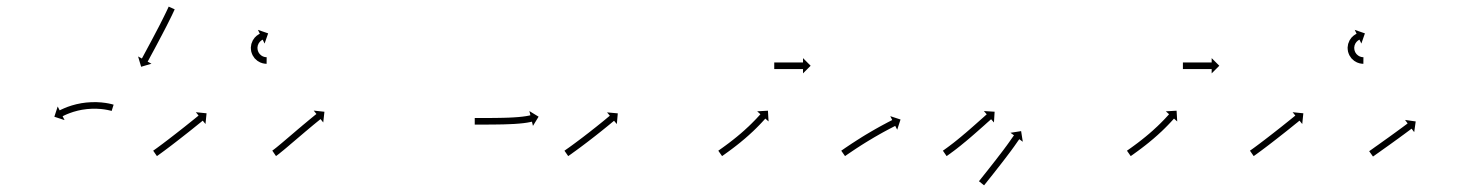

<svg xmlns="http://www.w3.org/2000/svg" viewBox="-20 -560 4443 584"><path d="M318.5 -222.8C318.9 -222.7 319.3 -222.6 319.6 -222.5L325.6 -241.6C325.2 -241.7 324.8 -241.9 324.3 -242C324.3 -242 324.3 -242 324.3 -242C324.2 -242 324.2 -242 324.2 -242C322.6 -242.5 321 -242.9 319.3 -243.3C319.3 -243.3 319.3 -243.3 319.3 -243.3C319.2 -243.4 319.2 -243.4 319.2 -243.4C316.6 -244 313.9 -244.6 311.3 -245.1C311.3 -245.1 311.2 -245.1 311.2 -245.1C311.2 -245.2 311.1 -245.2 311.1 -245.2C307.6 -245.8 304.1 -246.4 300.6 -247C300.6 -247 300.6 -247 300.6 -247C300.5 -247 300.5 -247 300.5 -247C296.3 -247.6 292.1 -248 287.9 -248.5C287.9 -248.5 287.9 -248.5 287.8 -248.5C287.8 -248.5 287.7 -248.5 287.7 -248.5C283 -248.8 278.3 -249.1 273.6 -249.3C273.6 -249.3 273.5 -249.3 273.5 -249.3C273.4 -249.3 273.4 -249.3 273.4 -249.3C268.3 -249.4 263.3 -249.4 258.3 -249.2C258.3 -249.2 258.2 -249.2 258.2 -249.2C258.1 -249.2 258 -249.2 258 -249.2C252.8 -249 247.7 -248.6 242.5 -248.1C242.5 -248.1 242.4 -248.1 242.4 -248.1C242.3 -248.1 242.2 -248.1 242.2 -248.1C237.1 -247.5 231.9 -246.8 226.8 -246C226.8 -246 226.7 -246 226.7 -246C226.6 -246 226.6 -245.9 226.6 -245.9C221.6 -245 216.7 -244 211.8 -242.9C211.8 -242.9 211.7 -242.9 211.7 -242.9C211.6 -242.8 211.6 -242.8 211.6 -242.8C207 -241.7 202.5 -240.4 198 -239.1C198 -239.1 197.9 -239.1 197.9 -239.1C197.8 -239 197.8 -239 197.8 -239C193.7 -237.7 189.8 -236.4 185.8 -235C185.8 -235 185.7 -234.9 185.7 -234.9C185.7 -234.9 185.6 -234.9 185.6 -234.9C182.3 -233.6 179 -232.3 175.7 -230.9C175.7 -230.9 175.7 -230.9 175.6 -230.9C175.6 -230.9 175.6 -230.9 175.6 -230.9C173 -229.8 170.5 -228.7 168 -227.5C168 -227.5 168 -227.5 168 -227.5C168 -227.5 167.9 -227.5 167.9 -227.5C166.3 -226.7 164.8 -225.9 163.2 -225.2C163.2 -225.2 163.2 -225.2 163.1 -225.1C163.1 -225.1 163.1 -225.1 163.1 -225.1C162.6 -224.9 162 -224.6 161.5 -224.3L155.5 -236.1L145.3 -204.9L176.4 -194.7L170.5 -206.4C171 -206.7 171.5 -207 172.1 -207.3C172.1 -207.3 172.1 -207.2 172.1 -207.2C172 -207.2 172 -207.2 172 -207.2C173.5 -208 175 -208.7 176.5 -209.4C176.5 -209.4 176.5 -209.4 176.5 -209.4C176.5 -209.4 176.4 -209.4 176.4 -209.4C178.8 -210.5 181.2 -211.5 183.5 -212.5C183.5 -212.5 183.5 -212.5 183.5 -212.5C183.4 -212.5 183.4 -212.5 183.4 -212.5C186.5 -213.8 189.6 -215 192.8 -216.2C192.8 -216.2 192.7 -216.2 192.7 -216.2C192.6 -216.2 192.6 -216.1 192.6 -216.1C196.3 -217.5 200.1 -218.8 203.9 -220C203.9 -220 203.8 -220 203.8 -219.9C203.7 -219.9 203.7 -219.9 203.7 -219.9C207.9 -221.2 212.2 -222.4 216.5 -223.4C216.5 -223.4 216.4 -223.4 216.4 -223.4C216.3 -223.4 216.3 -223.4 216.3 -223.4C220.9 -224.5 225.5 -225.4 230.2 -226.3C230.2 -226.3 230.1 -226.3 230.1 -226.3C230 -226.2 230 -226.2 230 -226.2C234.8 -227 239.7 -227.7 244.5 -228.2C244.5 -228.2 244.5 -228.2 244.4 -228.2C244.4 -228.2 244.3 -228.2 244.3 -228.2C249.2 -228.7 254.1 -229 259 -229.2C259 -229.2 258.9 -229.2 258.9 -229.2C258.8 -229.2 258.8 -229.2 258.8 -229.2C263.5 -229.4 268.3 -229.4 273 -229.3C273 -229.3 273 -229.3 272.9 -229.3C272.9 -229.3 272.8 -229.3 272.8 -229.3C277.3 -229.1 281.7 -228.9 286.1 -228.5C286.1 -228.5 286.1 -228.5 286 -228.5C286 -228.5 285.9 -228.6 285.9 -228.6C289.9 -228.2 293.8 -227.7 297.8 -227.2C297.8 -227.2 297.7 -227.2 297.7 -227.2C297.6 -227.2 297.6 -227.2 297.6 -227.2C300.9 -226.7 304.1 -226.1 307.4 -225.5C307.4 -225.5 307.3 -225.5 307.3 -225.5C307.3 -225.5 307.2 -225.5 307.2 -225.5C309.7 -225 312.1 -224.5 314.5 -223.9C314.5 -223.9 314.5 -223.9 314.4 -223.9C314.4 -223.9 314.4 -224 314.4 -224C315.8 -223.6 317.2 -223.2 318.7 -222.8C318.7 -222.8 318.6 -222.8 318.6 -222.8C318.6 -222.8 318.5 -222.8 318.5 -222.8ZM510.5 -529.8C510.8 -530.4 511.1 -531 511.3 -531.7L493.1 -539.9C492.8 -539.3 492.6 -538.7 492.3 -538L492.3 -538L492.3 -538.1C491.5 -536.3 490.7 -534.6 489.9 -532.9L489.9 -532.9L489.9 -532.9C488.7 -530.2 487.4 -527.5 486.1 -524.9L486.1 -524.9L486.1 -524.9C484.5 -521.5 482.8 -518 481.1 -514.6L481.1 -514.6L481.1 -514.6C479.2 -510.6 477.2 -506.5 475.1 -502.5L475.1 -502.5L475.1 -502.5C472.9 -498.1 470.6 -493.6 468.3 -489.1L468.3 -489.1L468.4 -489.1C465.9 -484.4 463.5 -479.6 461 -474.8L461 -474.9L461 -474.9C458.5 -470 455.9 -465.1 453.3 -460.2L453.3 -460.2L453.3 -460.2C450.8 -455.3 448.2 -450.4 445.6 -445.5L445.6 -445.5L445.6 -445.5C443.1 -440.8 440.6 -436.1 438.1 -431.4C435.8 -427 433.4 -422.6 431 -418.2C428.9 -414.3 426.8 -410.3 424.7 -406.4C422.9 -403.1 421.1 -399.7 419.3 -396.4C417.9 -393.8 416.6 -391.3 415.2 -388.7C414.3 -387.1 413.4 -385.4 412.5 -383.8C412.2 -383.2 411.9 -382.6 411.6 -382L400 -388.3L409.3 -356.9L440.7 -366.2L429.1 -372.5C429.5 -373.1 429.8 -373.7 430.1 -374.3C431 -375.9 431.9 -377.6 432.8 -379.2C434.2 -381.8 435.5 -384.3 436.9 -386.9C438.7 -390.2 440.5 -393.6 442.3 -396.9C444.4 -400.9 446.6 -404.8 448.7 -408.7C451 -413.2 453.4 -417.6 455.8 -422C458.3 -426.7 460.8 -431.4 463.3 -436.2L463.3 -436.2L463.3 -436.2C465.9 -441.1 468.5 -446 471 -450.9L471 -450.9L471.1 -450.9C473.6 -455.8 476.2 -460.7 478.7 -465.6L478.8 -465.6L478.8 -465.7C481.2 -470.4 483.7 -475.2 486.2 -480L486.2 -480L486.2 -480C488.5 -484.5 490.7 -489 493 -493.5L493 -493.6L493 -493.6C495.1 -497.6 497.1 -501.7 499.1 -505.8L499.1 -505.8L499.1 -505.8C500.8 -509.3 502.5 -512.8 504.2 -516.2L504.2 -516.2L504.2 -516.3C505.5 -519 506.7 -521.7 508 -524.4L508 -524.4L508 -524.4C508.9 -526.2 509.7 -528 510.5 -529.8L510.5 -529.8Z M447.5 -102.7C447 -102.4 446.4 -102 445.9 -101.7L457.3 -85.2C457.9 -85.6 458.4 -86 458.9 -86.3L458.9 -86.3L458.9 -86.3C460.4 -87.4 461.9 -88.4 463.4 -89.5L463.4 -89.5L463.4 -89.5C465.7 -91.2 468.1 -92.9 470.4 -94.6L470.4 -94.6L470.4 -94.6C473.4 -96.8 476.4 -99 479.4 -101.2L479.4 -101.2L479.4 -101.2C483 -103.9 486.5 -106.6 490.1 -109.2L490.1 -109.2L490.1 -109.2C494.1 -112.2 498 -115.2 502 -118.2L502 -118.2L502 -118.2C506.2 -121.5 510.4 -124.7 514.6 -127.9L514.6 -127.9L514.6 -127.9C519 -131.3 523.3 -134.7 527.6 -138L527.6 -138L527.6 -138C531.9 -141.4 536.3 -144.8 540.6 -148.2L540.6 -148.2L540.6 -148.2C544.8 -151.5 548.9 -154.7 553.1 -158L553.1 -158L553.1 -158C557 -161.1 560.9 -164.2 564.8 -167.3L564.8 -167.3L564.8 -167.3C568.3 -170.1 571.7 -172.9 575.2 -175.7L575.2 -175.7L575.2 -175.7C578.2 -178 581.1 -180.4 584 -182.8C586.3 -184.6 588.5 -186.4 590.8 -188.2C592.2 -189.4 593.7 -190.6 595.1 -191.8C595.6 -192.2 596.1 -192.6 596.7 -193L605 -182.8L608.3 -215.4L575.7 -218.7L584 -208.5C583.5 -208.1 583 -207.7 582.5 -207.3C581 -206.1 579.6 -204.9 578.2 -203.8C575.9 -201.9 573.7 -200.1 571.4 -198.3C568.5 -196 565.6 -193.6 562.7 -191.3L562.7 -191.3L562.7 -191.3C559.2 -188.5 555.8 -185.7 552.3 -183L552.3 -183L552.3 -183C548.4 -179.9 544.6 -176.8 540.7 -173.7L540.7 -173.7L540.7 -173.7C536.5 -170.4 532.4 -167.2 528.2 -163.9L528.2 -163.9L528.2 -163.9C523.9 -160.5 519.6 -157.2 515.3 -153.8L515.3 -153.8L515.3 -153.8C511 -150.5 506.7 -147.1 502.4 -143.8L502.4 -143.8L502.4 -143.8C498.2 -140.6 494 -137.3 489.8 -134.1L489.8 -134.1L489.8 -134.1C485.9 -131.2 482 -128.2 478 -125.2L478.1 -125.2L478.1 -125.2C474.5 -122.6 471 -119.9 467.5 -117.3L467.5 -117.3L467.5 -117.3C464.5 -115.1 461.6 -112.9 458.6 -110.7L458.6 -110.7L458.6 -110.7C456.3 -109.1 454 -107.4 451.8 -105.8L451.8 -105.8L451.8 -105.8C450.3 -104.8 448.9 -103.7 447.4 -102.7L447.5 -102.7ZM789.7 -366C790.1 -366 790.5 -366 790.9 -366L791.1 -386C790.7 -386 790.4 -386 790.1 -386C790.1 -386 790.1 -386 790.2 -386C790.2 -386 790.3 -386 790.3 -386C789.4 -386 788.5 -386.1 787.6 -386.2C787.6 -386.2 787.7 -386.2 787.8 -386.2C787.9 -386.2 788 -386.2 788 -386.2C786.6 -386.3 785.2 -386.6 783.9 -386.9C783.9 -386.9 784 -386.9 784.1 -386.8C784.3 -386.8 784.4 -386.8 784.4 -386.8C782.6 -387.3 780.9 -387.9 779.3 -388.5C779.3 -388.5 779.4 -388.5 779.6 -388.4C779.7 -388.4 779.8 -388.3 779.8 -388.3C777.9 -389.2 776.1 -390.3 774.3 -391.5C774.3 -391.5 774.4 -391.4 774.6 -391.3C774.7 -391.2 774.9 -391.1 774.9 -391.1C773 -392.5 771.2 -394.1 769.6 -395.9C769.6 -395.9 769.7 -395.7 769.9 -395.6C770 -395.4 770.1 -395.3 770.1 -395.3C768.5 -397.3 767.1 -399.4 765.9 -401.6C765.9 -401.6 765.9 -401.4 766 -401.2C766.1 -401 766.2 -400.9 766.2 -400.9C765.1 -403.2 764.2 -405.7 763.6 -408.3C763.6 -408.3 763.6 -408.1 763.7 -407.9C763.7 -407.7 763.8 -407.5 763.8 -407.5C763.3 -410 763 -412.6 763 -415.2C763 -415.2 763 -415 763 -414.8C763 -414.6 763 -414.4 763 -414.4C763.2 -416.9 763.5 -419.4 764.1 -421.9C764.1 -421.9 764.1 -421.7 764 -421.5C764 -421.3 763.9 -421.1 763.9 -421.1C764.6 -423.4 765.5 -425.6 766.6 -427.8C766.6 -427.8 766.5 -427.6 766.4 -427.5C766.3 -427.3 766.2 -427.1 766.2 -427.1C767.3 -429 768.5 -430.7 769.9 -432.4C769.9 -432.4 769.8 -432.3 769.7 -432.2C769.5 -432.1 769.4 -431.9 769.4 -431.9C770.7 -433.3 771.9 -434.5 773.3 -435.7C773.3 -435.7 773.2 -435.7 773.1 -435.6C773 -435.5 772.9 -435.4 772.9 -435.4C774 -436.3 775.1 -437.1 776.3 -437.9C776.3 -437.9 776.2 -437.8 776.1 -437.8C776 -437.7 776 -437.7 776 -437.7C776.7 -438.1 777.5 -438.6 778.3 -439C778.3 -439 778.3 -439 778.2 -438.9C778.2 -438.9 778.1 -438.9 778.1 -438.9C778.4 -439.1 778.8 -439.2 779.1 -439.4L784.8 -427.5L795.6 -458.5L764.6 -469.2L770.3 -457.4C770 -457.2 769.6 -457 769.2 -456.8C769.2 -456.8 769.2 -456.8 769.1 -456.8C769.1 -456.7 769 -456.7 769 -456.7C767.9 -456.1 766.8 -455.5 765.7 -454.8C765.7 -454.8 765.6 -454.8 765.5 -454.7C765.4 -454.7 765.4 -454.6 765.4 -454.6C763.7 -453.5 762.1 -452.4 760.5 -451.1C760.5 -451.1 760.4 -451 760.3 -451C760.2 -450.9 760.1 -450.8 760.1 -450.8C758.2 -449.1 756.4 -447.3 754.6 -445.4C754.6 -445.4 754.5 -445.2 754.4 -445.1C754.3 -445 754.2 -444.9 754.2 -444.9C752.3 -442.5 750.6 -440 749 -437.3C749 -437.3 748.9 -437.2 748.9 -437C748.8 -436.9 748.7 -436.7 748.7 -436.7C747.2 -433.7 745.9 -430.5 744.9 -427.2C744.9 -427.2 744.8 -427 744.7 -426.9C744.7 -426.7 744.6 -426.5 744.6 -426.5C743.8 -423 743.3 -419.4 743 -415.8C743 -415.8 743 -415.6 743 -415.4C743 -415.2 743 -415 743 -415C743.1 -411.3 743.4 -407.6 744.1 -403.9C744.1 -403.9 744.1 -403.7 744.2 -403.5C744.2 -403.3 744.2 -403.1 744.2 -403.1C745.2 -399.5 746.5 -395.9 748.1 -392.5C748.1 -392.5 748.1 -392.3 748.2 -392.2C748.3 -392 748.4 -391.8 748.4 -391.8C750.2 -388.6 752.3 -385.6 754.5 -382.7C754.5 -382.7 754.7 -382.6 754.8 -382.4C754.9 -382.3 755.1 -382.1 755.1 -382.1C757.4 -379.7 759.9 -377.4 762.6 -375.3C762.6 -375.3 762.8 -375.2 762.9 -375.1C763 -375 763.2 -374.8 763.2 -374.8C765.7 -373.2 768.4 -371.6 771.1 -370.3C771.1 -370.3 771.3 -370.2 771.4 -370.2C771.6 -370.1 771.7 -370 771.7 -370C774.1 -369.1 776.5 -368.2 779 -367.5C779 -367.5 779.1 -367.5 779.3 -367.4C779.4 -367.4 779.5 -367.4 779.5 -367.4C781.5 -367 783.4 -366.6 785.4 -366.3C785.4 -366.3 785.4 -366.3 785.5 -366.3C785.6 -366.3 785.7 -366.3 785.7 -366.3C787 -366.2 788.2 -366.1 789.5 -366C789.5 -366 789.5 -366 789.6 -366C789.6 -366 789.7 -366 789.7 -366Z M809.4 -102.7C809 -102.4 808.6 -102.1 808.2 -101.9L819.5 -85.3C819.9 -85.7 820.4 -86 820.8 -86.3C820.8 -86.3 820.8 -86.3 820.9 -86.3C820.9 -86.3 820.9 -86.3 820.9 -86.3C822.3 -87.3 823.7 -88.4 825.1 -89.4C825.1 -89.4 825.1 -89.4 825.1 -89.4C825.1 -89.4 825.1 -89.4 825.1 -89.4C827.4 -91.1 829.6 -92.9 831.8 -94.6C831.8 -94.6 831.8 -94.6 831.8 -94.6C831.8 -94.7 831.8 -94.7 831.8 -94.7C834.7 -97 837.6 -99.3 840.4 -101.7L840.4 -101.7L840.5 -101.7C843.9 -104.5 847.3 -107.4 850.7 -110.2L850.7 -110.2L850.7 -110.2C854.5 -113.4 858.3 -116.6 862 -119.8L862 -119.8L862 -119.9C866.1 -123.3 870.2 -126.7 874.2 -130.2C878.4 -133.8 882.6 -137.3 886.8 -140.9C891 -144.5 895.2 -148 899.4 -151.6C903.4 -155.1 907.5 -158.5 911.6 -162L911.6 -161.9L911.6 -161.9C915.4 -165.2 919.3 -168.4 923.1 -171.6L923.1 -171.6L923.1 -171.6C926.5 -174.4 930 -177.3 933.4 -180.2L933.4 -180.2L933.4 -180.2C936.4 -182.6 939.3 -185 942.2 -187.4L942.2 -187.4L942.2 -187.4C944.5 -189.2 946.8 -191.1 949 -192.9L949 -192.9L949 -192.9C950.5 -194.1 952 -195.3 953.4 -196.5C953.9 -196.9 954.5 -197.3 955 -197.7L963.2 -187.5L966.8 -220.1L934.2 -223.6L942.5 -213.3C941.9 -212.9 941.4 -212.5 940.9 -212.1C939.4 -210.9 937.9 -209.7 936.4 -208.5L936.4 -208.5L936.4 -208.5C934.1 -206.6 931.9 -204.7 929.6 -202.9L929.6 -202.9L929.6 -202.9C926.6 -200.5 923.7 -198 920.7 -195.6L920.7 -195.6L920.7 -195.6C917.2 -192.7 913.8 -189.8 910.3 -186.9L910.3 -186.9L910.3 -186.9C906.4 -183.7 902.6 -180.5 898.7 -177.3L898.7 -177.2L898.7 -177.2C894.6 -173.8 890.5 -170.3 886.4 -166.9C882.2 -163.3 878 -159.7 873.8 -156.1C869.6 -152.6 865.4 -149 861.2 -145.4C857.2 -142 853.1 -138.5 849.1 -135.1L849.1 -135.1L849.1 -135.1C845.3 -131.9 841.6 -128.7 837.8 -125.5L837.8 -125.5L837.8 -125.5C834.4 -122.7 831.1 -119.9 827.7 -117.1L827.7 -117.1L827.7 -117.1C824.9 -114.8 822.1 -112.5 819.3 -110.2C819.3 -110.2 819.3 -110.2 819.3 -110.3C819.3 -110.3 819.3 -110.3 819.3 -110.3C817.2 -108.6 815.1 -106.9 813 -105.3C813 -105.3 813 -105.3 813 -105.3C813 -105.4 813 -105.4 813 -105.4C811.8 -104.4 810.6 -103.5 809.3 -102.6C809.3 -102.6 809.3 -102.6 809.4 -102.6C809.4 -102.7 809.4 -102.7 809.4 -102.7Z M1426 -201C1425.3 -201 1424.6 -201 1424 -201L1424 -181C1424.7 -181 1425.3 -181 1426 -181C1427.9 -181 1429.7 -181 1431.6 -181C1434.5 -181 1437.4 -181 1440.3 -181C1444.1 -181 1447.9 -181 1451.6 -181C1456.1 -181.1 1460.5 -181.1 1465 -181.1L1465 -181.1L1465 -181.1C1470 -181.1 1474.9 -181.2 1479.9 -181.2L1479.9 -181.2L1479.9 -181.2C1485.2 -181.3 1490.5 -181.3 1495.8 -181.4L1495.8 -181.4L1495.9 -181.4C1501.3 -181.5 1506.8 -181.6 1512.2 -181.7L1512.2 -181.7L1512.3 -181.7C1517.7 -181.9 1523.1 -182.1 1528.6 -182.3C1528.6 -182.3 1528.6 -182.3 1528.6 -182.3C1528.6 -182.3 1528.6 -182.3 1528.6 -182.3C1533.9 -182.5 1539.1 -182.7 1544.3 -183C1544.3 -183 1544.3 -183 1544.4 -183C1544.4 -183 1544.4 -183 1544.4 -183C1549.3 -183.4 1554.1 -183.7 1559 -184.1C1559 -184.1 1559 -184.1 1559 -184.1C1559 -184.1 1559.1 -184.1 1559.1 -184.1C1563.4 -184.5 1567.7 -184.9 1572 -185.4C1572 -185.4 1572 -185.4 1572 -185.4C1572 -185.4 1572.1 -185.4 1572.1 -185.4C1575.6 -185.9 1579.2 -186.4 1582.8 -186.9C1582.8 -186.9 1582.8 -186.9 1582.8 -186.9C1582.9 -186.9 1582.9 -186.9 1582.9 -186.9C1585.6 -187.4 1588.3 -187.9 1591 -188.4C1591 -188.4 1591 -188.4 1591.1 -188.4C1591.1 -188.4 1591.1 -188.4 1591.1 -188.4C1592.8 -188.8 1594.5 -189.1 1596.2 -189.5C1596.2 -189.5 1596.2 -189.5 1596.2 -189.5C1596.3 -189.5 1596.3 -189.5 1596.3 -189.5C1596.9 -189.7 1597.4 -189.8 1598 -189.9L1601.1 -177.1L1618.2 -205.1L1590.2 -222.2L1593.3 -209.4C1592.8 -209.2 1592.2 -209.1 1591.7 -209C1591.7 -209 1591.7 -209 1591.7 -209C1591.7 -209 1591.7 -209 1591.7 -209C1590.2 -208.6 1588.6 -208.3 1587.1 -208C1587.1 -208 1587.1 -208 1587.1 -208C1587.2 -208 1587.2 -208 1587.2 -208C1584.7 -207.5 1582.2 -207.1 1579.6 -206.7C1579.6 -206.7 1579.7 -206.7 1579.7 -206.7C1579.7 -206.7 1579.8 -206.7 1579.8 -206.7C1576.4 -206.2 1573 -205.7 1569.6 -205.3C1569.6 -205.3 1569.6 -205.3 1569.6 -205.3C1569.7 -205.3 1569.7 -205.3 1569.7 -205.3C1565.5 -204.8 1561.4 -204.4 1557.2 -204C1557.2 -204 1557.3 -204 1557.3 -204C1557.3 -204 1557.3 -204 1557.3 -204C1552.6 -203.6 1547.9 -203.3 1543.1 -203C1543.1 -203 1543.1 -203 1543.2 -203C1543.2 -203 1543.2 -203 1543.2 -203C1538.1 -202.7 1532.9 -202.5 1527.8 -202.2C1527.8 -202.2 1527.8 -202.2 1527.8 -202.2C1527.8 -202.2 1527.8 -202.2 1527.8 -202.2C1522.5 -202 1517.1 -201.9 1511.7 -201.7C1511.7 -201.7 1511.7 -201.7 1511.7 -201.7C1511.7 -201.7 1511.7 -201.7 1511.7 -201.7C1506.3 -201.6 1500.9 -201.5 1495.5 -201.4L1495.5 -201.4L1495.5 -201.4C1490.3 -201.3 1485 -201.3 1479.7 -201.2L1479.7 -201.2L1479.7 -201.2C1474.8 -201.2 1469.8 -201.1 1464.9 -201.1L1464.9 -201.1L1464.9 -201.1C1460.5 -201.1 1456 -201.1 1451.6 -201C1447.8 -201 1444 -201 1440.3 -201C1437.4 -201 1434.5 -201 1431.6 -201C1429.7 -201 1427.8 -201 1426 -201Z M1698.5 -102.7C1697.9 -102.4 1697.4 -102 1696.9 -101.6L1708.3 -85.2C1708.8 -85.6 1709.4 -86 1709.9 -86.3L1709.9 -86.3L1709.9 -86.3C1711.4 -87.4 1712.9 -88.5 1714.5 -89.5L1714.5 -89.5L1714.5 -89.5C1716.8 -91.2 1719.2 -92.9 1721.5 -94.5L1721.5 -94.6L1721.5 -94.6C1724.6 -96.7 1727.6 -98.9 1730.6 -101.1L1730.6 -101.1L1730.6 -101.1C1734.2 -103.8 1737.8 -106.4 1741.4 -109L1741.4 -109L1741.4 -109C1745.4 -112 1749.3 -114.9 1753.3 -117.9L1753.3 -117.9L1753.3 -117.9C1757.5 -121.1 1761.8 -124.3 1766 -127.5L1766 -127.5L1766 -127.5C1770.4 -130.8 1774.7 -134.2 1779 -137.5L1779 -137.5L1779 -137.5C1783.4 -140.9 1787.7 -144.2 1792 -147.6L1792 -147.6L1792 -147.6C1796.2 -150.9 1800.3 -154.2 1804.5 -157.5L1804.5 -157.5L1804.5 -157.5C1808.4 -160.6 1812.3 -163.7 1816.1 -166.8L1816.1 -166.8L1816.1 -166.8C1819.6 -169.6 1823 -172.4 1826.5 -175.2L1826.5 -175.2L1826.5 -175.2C1829.4 -177.6 1832.3 -179.9 1835.2 -182.3L1835.2 -182.3L1835.2 -182.3C1837.4 -184.2 1839.7 -186 1841.9 -187.9L1841.9 -187.9L1841.9 -187.9C1843.3 -189.1 1844.8 -190.3 1846.2 -191.4C1846.7 -191.9 1847.2 -192.3 1847.7 -192.7L1856.2 -182.6L1859.1 -215.2L1826.4 -218.2L1834.9 -208.1C1834.4 -207.6 1833.9 -207.2 1833.4 -206.8C1832 -205.6 1830.5 -204.4 1829.1 -203.3L1829.1 -203.3L1829.1 -203.3C1826.9 -201.4 1824.7 -199.6 1822.5 -197.8L1822.5 -197.8L1822.5 -197.8C1819.6 -195.4 1816.7 -193 1813.9 -190.7L1813.9 -190.7L1813.9 -190.7C1810.4 -187.9 1807 -185.1 1803.6 -182.4L1803.6 -182.4L1803.6 -182.4C1799.7 -179.3 1795.9 -176.2 1792 -173.1L1792.1 -173.2L1792.1 -173.2C1787.9 -169.9 1783.8 -166.6 1779.6 -163.4L1779.7 -163.4L1779.7 -163.4C1775.4 -160 1771.1 -156.7 1766.8 -153.3L1766.8 -153.3L1766.8 -153.4C1762.5 -150 1758.2 -146.7 1753.9 -143.4L1753.9 -143.4L1753.9 -143.4C1749.7 -140.2 1745.5 -137.1 1741.3 -133.9L1741.3 -133.9L1741.3 -133.9C1737.4 -131 1733.4 -128 1729.5 -125.1L1729.5 -125.1L1729.5 -125.1C1726 -122.5 1722.4 -119.9 1718.9 -117.3L1718.9 -117.3L1718.9 -117.3C1715.9 -115.1 1712.9 -113 1709.9 -110.8L1709.9 -110.8L1709.9 -110.8C1707.6 -109.2 1705.2 -107.5 1702.9 -105.9L1702.9 -105.9L1702.9 -105.9C1701.4 -104.8 1700 -103.8 1698.5 -102.7L1698.5 -102.7Z M2166.4 -102.7C2165.9 -102.3 2165.4 -102 2164.8 -101.6L2176.3 -85.2C2176.8 -85.6 2177.4 -86 2177.9 -86.3L2177.9 -86.3L2177.9 -86.3C2179.4 -87.4 2180.9 -88.5 2182.4 -89.5L2182.4 -89.5L2182.5 -89.5C2184.8 -91.2 2187.1 -92.9 2189.5 -94.6L2189.5 -94.6L2189.5 -94.6C2192.5 -96.7 2195.5 -98.9 2198.5 -101.1L2198.6 -101.2L2198.6 -101.2C2202.1 -103.8 2205.6 -106.4 2209.2 -109.1C2209.2 -109.1 2209.2 -109.1 2209.2 -109.1C2209.2 -109.1 2209.2 -109.1 2209.2 -109.1C2213.1 -112.1 2217 -115.1 2220.9 -118.1C2220.9 -118.1 2220.9 -118.1 2220.9 -118.1C2220.9 -118.1 2220.9 -118.1 2220.9 -118.1C2225 -121.4 2229.1 -124.6 2233.2 -127.9C2233.2 -127.9 2233.2 -128 2233.2 -128C2233.2 -128 2233.2 -128 2233.2 -128C2237.4 -131.4 2241.6 -134.9 2245.7 -138.4C2245.7 -138.4 2245.7 -138.4 2245.7 -138.4C2245.7 -138.4 2245.7 -138.4 2245.7 -138.4C2249.8 -142 2253.9 -145.5 2257.9 -149.1C2257.9 -149.1 2257.9 -149.1 2257.9 -149.1C2258 -149.1 2258 -149.2 2258 -149.2C2261.8 -152.7 2265.7 -156.2 2269.5 -159.8C2269.5 -159.8 2269.5 -159.8 2269.5 -159.8C2269.5 -159.8 2269.6 -159.8 2269.6 -159.8C2273.1 -163.2 2276.6 -166.6 2280.1 -170C2280.1 -170 2280.1 -170 2280.1 -170C2280.1 -170 2280.1 -170 2280.1 -170C2283.2 -173.1 2286.3 -176.2 2289.4 -179.4C2289.4 -179.4 2289.4 -179.4 2289.4 -179.4C2289.4 -179.4 2289.4 -179.4 2289.4 -179.4C2292 -182.1 2294.5 -184.8 2297 -187.4L2297.1 -187.5L2297.1 -187.5C2299 -189.6 2300.9 -191.7 2302.9 -193.8L2302.9 -193.8L2302.9 -193.8C2304.1 -195.2 2305.4 -196.5 2306.6 -197.9L2306.6 -197.9L2306.6 -197.9C2307 -198.4 2307.4 -198.9 2307.9 -199.3L2317.7 -190.6L2315.8 -223.3L2283.1 -221.4L2292.9 -212.6C2292.5 -212.2 2292.1 -211.7 2291.7 -211.2L2291.7 -211.2L2291.7 -211.2C2290.5 -209.9 2289.3 -208.6 2288.1 -207.2L2288.1 -207.2L2288.1 -207.2C2286.2 -205.2 2284.3 -203.1 2282.4 -201.1L2282.4 -201.1L2282.5 -201.1C2280 -198.5 2277.5 -195.9 2275 -193.3C2275 -193.3 2275 -193.3 2275 -193.3C2275 -193.3 2275 -193.3 2275 -193.3C2272.1 -190.3 2269 -187.2 2266 -184.2C2266 -184.2 2266 -184.2 2266 -184.2C2266.1 -184.3 2266.1 -184.3 2266.1 -184.3C2262.7 -180.9 2259.2 -177.6 2255.8 -174.3C2255.8 -174.3 2255.8 -174.3 2255.8 -174.3C2255.8 -174.4 2255.8 -174.4 2255.8 -174.4C2252.1 -170.9 2248.3 -167.4 2244.5 -164C2244.5 -164 2244.6 -164 2244.6 -164C2244.6 -164 2244.6 -164 2244.6 -164C2240.7 -160.5 2236.7 -157 2232.7 -153.6C2232.7 -153.6 2232.7 -153.6 2232.7 -153.6C2232.7 -153.6 2232.7 -153.6 2232.7 -153.6C2228.7 -150.2 2224.6 -146.8 2220.5 -143.4C2220.5 -143.4 2220.5 -143.4 2220.6 -143.5C2220.6 -143.5 2220.6 -143.5 2220.6 -143.5C2216.6 -140.2 2212.6 -137 2208.5 -133.8C2208.5 -133.8 2208.5 -133.8 2208.6 -133.8C2208.6 -133.8 2208.6 -133.9 2208.6 -133.9C2204.8 -130.9 2200.9 -127.9 2197.1 -125C2197.1 -125 2197.1 -125 2197.1 -125C2197.1 -125 2197.1 -125 2197.1 -125C2193.7 -122.4 2190.2 -119.8 2186.7 -117.3L2186.7 -117.3L2186.7 -117.3C2183.8 -115.1 2180.8 -112.9 2177.8 -110.8L2177.8 -110.8L2177.8 -110.8C2175.5 -109.2 2173.2 -107.5 2170.9 -105.9L2170.9 -105.9L2170.9 -105.9C2169.4 -104.8 2167.9 -103.8 2166.4 -102.7L2166.4 -102.7ZM2336 -370C2335.7 -370 2335.3 -370 2335 -370V-350C2335.3 -350 2335.7 -350 2336 -350C2336.9 -350 2337.8 -350 2338.8 -350C2340.2 -350 2341.6 -350 2343.1 -350C2344.9 -350 2346.8 -350 2348.7 -350C2350.9 -350 2353.1 -350 2355.3 -350C2357.8 -350 2360.2 -350 2362.7 -350C2365.3 -350 2368 -350 2370.6 -350C2373.3 -350 2376 -350 2378.7 -350C2381.5 -350 2384.2 -350 2386.9 -350C2389.5 -350 2392.2 -350 2394.8 -350C2397.3 -350 2399.7 -350 2402.2 -350C2404.4 -350 2406.6 -350 2408.8 -350C2410.7 -350 2412.6 -350 2414.4 -350C2415.9 -350 2417.3 -350 2418.7 -350C2419.7 -350 2420.6 -350 2421.5 -350C2421.8 -350 2422.2 -350 2422.5 -350V-336.8L2445.7 -360L2422.5 -383.2V-370C2422.2 -370 2421.8 -370 2421.5 -370C2420.6 -370 2419.7 -370 2418.7 -370C2417.3 -370 2415.9 -370 2414.4 -370C2412.6 -370 2410.7 -370 2408.8 -370C2406.6 -370 2404.4 -370 2402.2 -370C2399.7 -370 2397.3 -370 2394.8 -370C2392.2 -370 2389.5 -370 2386.9 -370C2384.2 -370 2381.5 -370 2378.7 -370C2376 -370 2373.3 -370 2370.6 -370C2368 -370 2365.3 -370 2362.7 -370C2360.2 -370 2357.8 -370 2355.3 -370C2353.1 -370 2350.9 -370 2348.7 -370C2346.8 -370 2344.9 -370 2343.1 -370C2341.6 -370 2340.2 -370 2338.8 -370C2337.8 -370 2336.9 -370 2336 -370Z M2540.5 -102.8C2539.9 -102.4 2539.4 -102 2538.8 -101.6L2550.3 -85.2C2550.8 -85.6 2551.4 -86 2551.9 -86.3C2553.5 -87.4 2555 -88.5 2556.6 -89.6L2556.6 -89.6L2556.6 -89.6C2559 -91.2 2561.4 -92.9 2563.8 -94.5L2563.8 -94.5L2563.8 -94.5C2567 -96.7 2570.1 -98.8 2573.3 -100.9L2573.3 -100.9L2573.3 -100.9C2577 -103.4 2580.8 -105.9 2584.5 -108.4L2584.5 -108.4L2584.5 -108.4C2588.7 -111.1 2592.9 -113.9 2597.2 -116.6L2597.2 -116.6L2597.1 -116.6C2601.7 -119.4 2606.2 -122.3 2610.8 -125.2L2610.8 -125.2L2610.8 -125.2C2615.5 -128.1 2620.2 -131 2625 -133.9L2625 -133.9L2625 -133.8C2629.7 -136.7 2634.5 -139.6 2639.3 -142.4L2639.3 -142.4L2639.3 -142.4C2643.9 -145.1 2648.6 -147.8 2653.3 -150.4L2653.3 -150.4L2653.2 -150.4C2657.6 -152.9 2662 -155.3 2666.4 -157.8L2666.4 -157.8L2666.4 -157.8C2670.4 -159.9 2674.3 -162.1 2678.3 -164.2L2678.3 -164.2L2678.3 -164.2C2681.6 -166 2685 -167.8 2688.4 -169.6L2688.4 -169.5L2688.4 -169.5C2691 -170.9 2693.6 -172.3 2696.2 -173.6L2696.2 -173.6L2696.2 -173.6C2697.9 -174.5 2699.5 -175.3 2701.2 -176.2C2701.8 -176.5 2702.4 -176.8 2703 -177.1L2709 -165.4L2719.1 -196.5L2687.9 -206.7L2693.9 -194.9C2693.3 -194.6 2692.7 -194.3 2692.1 -194C2690.4 -193.1 2688.7 -192.3 2687 -191.4L2687 -191.4L2687 -191.4C2684.4 -190 2681.7 -188.6 2679.1 -187.3L2679.1 -187.3L2679.1 -187.3C2675.7 -185.5 2672.3 -183.7 2668.9 -181.8L2668.9 -181.8L2668.8 -181.8C2664.8 -179.7 2660.8 -177.5 2656.8 -175.3L2656.8 -175.3L2656.8 -175.3C2652.3 -172.8 2647.9 -170.3 2643.4 -167.8L2643.4 -167.8L2643.4 -167.8C2638.6 -165.1 2633.9 -162.4 2629.2 -159.6L2629.2 -159.6L2629.2 -159.6C2624.3 -156.8 2619.5 -153.9 2614.7 -151L2614.6 -151L2614.6 -151C2609.8 -148.1 2605 -145.1 2600.2 -142.2L2600.2 -142.1L2600.2 -142.1C2595.6 -139.3 2591 -136.3 2586.4 -133.4L2586.4 -133.4L2586.4 -133.4C2582.1 -130.7 2577.8 -127.9 2573.6 -125.1L2573.5 -125.1L2573.5 -125.1C2569.7 -122.6 2565.9 -120.1 2562.1 -117.5L2562.1 -117.5L2562.1 -117.5C2558.9 -115.4 2555.7 -113.2 2552.6 -111.1L2552.6 -111.1L2552.5 -111.1C2550.1 -109.4 2547.7 -107.7 2545.2 -106L2545.2 -106L2545.2 -106C2543.6 -104.9 2542.1 -103.9 2540.5 -102.8Z M2849.5 -102.7C2849 -102.4 2848.4 -102 2847.9 -101.7L2859.3 -85.2C2859.8 -85.6 2860.4 -86 2860.9 -86.3L2860.9 -86.3L2860.9 -86.3C2862.4 -87.4 2863.9 -88.4 2865.4 -89.5L2865.4 -89.5L2865.4 -89.5C2867.8 -91.2 2870.1 -92.9 2872.4 -94.5L2872.4 -94.5L2872.4 -94.6C2875.4 -96.8 2878.4 -99 2881.4 -101.2C2881.4 -101.2 2881.4 -101.2 2881.4 -101.2C2881.4 -101.2 2881.4 -101.2 2881.4 -101.2C2884.9 -103.9 2888.4 -106.5 2891.9 -109.2C2891.9 -109.2 2891.9 -109.2 2891.9 -109.3C2891.9 -109.3 2891.9 -109.3 2891.9 -109.3C2895.8 -112.3 2899.6 -115.4 2903.5 -118.4L2903.5 -118.4L2903.5 -118.5C2907.6 -121.8 2911.7 -125.1 2915.7 -128.5L2915.7 -128.5L2915.8 -128.5C2919.9 -132 2924.1 -135.5 2928.3 -139L2928.3 -139L2928.3 -139C2932.4 -142.6 2936.6 -146.1 2940.7 -149.7L2940.7 -149.7L2940.7 -149.7C2944.7 -153.2 2948.7 -156.7 2952.7 -160.2L2952.7 -160.2L2952.7 -160.2C2956.4 -163.5 2960.2 -166.8 2963.9 -170.1C2967.2 -173 2970.6 -176 2973.9 -178.9C2976.7 -181.5 2979.5 -184 2982.3 -186.5C2984.5 -188.4 2986.7 -190.4 2988.9 -192.3C2990.3 -193.5 2991.7 -194.8 2993.1 -196C2993.6 -196.5 2994.1 -196.9 2994.6 -197.3L3003.3 -187.5L3005.3 -220.2L2972.6 -222.2L2981.3 -212.3C2980.8 -211.9 2980.3 -211.4 2979.8 -211C2978.4 -209.8 2977 -208.5 2975.6 -207.2C2973.4 -205.3 2971.2 -203.4 2969.1 -201.4C2966.2 -198.9 2963.4 -196.4 2960.6 -193.9C2957.3 -190.9 2953.9 -188 2950.6 -185C2946.9 -181.7 2943.2 -178.5 2939.5 -175.2L2939.5 -175.2L2939.5 -175.2C2935.6 -171.7 2931.6 -168.3 2927.6 -164.8L2927.6 -164.8L2927.6 -164.8C2923.5 -161.3 2919.4 -157.8 2915.3 -154.2L2915.3 -154.3L2915.3 -154.3C2911.2 -150.8 2907.1 -147.3 2903 -143.9L2903 -143.9L2903 -143.9C2899 -140.6 2894.9 -137.3 2890.9 -134L2890.9 -134L2890.9 -134C2887.2 -131 2883.4 -128 2879.6 -125C2879.6 -125 2879.6 -125 2879.6 -125C2879.6 -125 2879.6 -125 2879.6 -125C2876.2 -122.4 2872.8 -119.8 2869.3 -117.2C2869.3 -117.2 2869.3 -117.2 2869.3 -117.2C2869.3 -117.2 2869.4 -117.2 2869.4 -117.2C2866.4 -115 2863.5 -112.8 2860.6 -110.7L2860.6 -110.7L2860.6 -110.7C2858.4 -109.1 2856.1 -107.4 2853.8 -105.8L2853.8 -105.8L2853.9 -105.8C2852.4 -104.8 2850.9 -103.8 2849.5 -102.7L2849.5 -102.7ZM2958.9 -10.3C2958.5 -9.8 2958 -9.3 2957.6 -8.8L2973.2 3.7C2973.6 3.2 2974 2.7 2974.5 2.2C2975.6 0.7 2976.8 -0.7 2978 -2.2C2979.8 -4.5 2981.6 -6.7 2983.4 -9C2985.8 -11.9 2988.1 -14.9 2990.4 -17.8C2993.2 -21.3 2996 -24.8 2998.8 -28.3C3001.8 -32.2 3004.9 -36.1 3008 -40L3008 -40L3008 -40C3011.3 -44.2 3014.6 -48.4 3017.8 -52.6L3017.9 -52.6L3017.9 -52.6C3021.2 -56.9 3024.6 -61.2 3028 -65.6L3028 -65.6L3028 -65.6C3031.3 -69.9 3034.7 -74.2 3038 -78.6L3038 -78.6L3038 -78.6C3041.2 -82.8 3044.4 -87 3047.6 -91.3L3047.6 -91.3L3047.6 -91.3C3050.6 -95.2 3053.6 -99.2 3056.5 -103.1L3056.5 -103.2L3056.5 -103.2C3059.1 -106.7 3061.7 -110.3 3064.3 -113.9C3064.3 -113.9 3064.3 -113.9 3064.3 -113.9C3064.3 -113.9 3064.3 -113.9 3064.3 -113.9C3066.5 -116.9 3068.6 -120 3070.7 -123L3070.7 -123L3070.7 -123C3072.4 -125.4 3074.1 -127.9 3075.8 -130.3L3075.8 -130.3L3075.8 -130.3C3076.9 -131.8 3078 -133.4 3079.1 -134.9L3079.1 -134.9L3079.1 -134.9C3079.5 -135.5 3079.9 -136 3080.3 -136.6L3091 -128.8L3085.9 -161.2L3053.5 -156.1L3064.2 -148.4C3063.8 -147.8 3063.3 -147.3 3062.9 -146.7L3062.9 -146.7L3062.9 -146.7C3061.8 -145.1 3060.6 -143.5 3059.5 -141.9L3059.5 -141.9L3059.5 -141.9C3057.7 -139.4 3056 -136.9 3054.2 -134.4L3054.2 -134.4L3054.2 -134.3C3052.2 -131.4 3050.1 -128.4 3048 -125.5C3048 -125.5 3048 -125.5 3048 -125.5C3048 -125.5 3048 -125.5 3048 -125.5C3045.5 -122 3043 -118.5 3040.4 -115L3040.4 -115L3040.4 -115.1C3037.5 -111.1 3034.6 -107.2 3031.7 -103.3L3031.7 -103.3L3031.7 -103.3C3028.5 -99.1 3025.3 -94.9 3022.1 -90.7L3022.1 -90.8L3022.1 -90.8C3018.8 -86.4 3015.5 -82.1 3012.1 -77.8L3012.1 -77.8L3012.2 -77.8C3008.8 -73.5 3005.4 -69.2 3002.1 -64.9L3002.1 -64.9L3002.1 -64.9C2998.8 -60.7 2995.6 -56.5 2992.3 -52.4L2992.3 -52.4L2992.3 -52.4C2989.2 -48.5 2986.2 -44.6 2983.1 -40.7C2980.3 -37.2 2977.6 -33.8 2974.8 -30.3C2972.5 -27.3 2970.1 -24.4 2967.8 -21.5C2966 -19.2 2964.2 -16.9 2962.4 -14.7C2961.2 -13.2 2960 -11.8 2958.9 -10.3Z M3409.4 -102.7C3408.9 -102.3 3408.4 -102 3407.8 -101.6L3419.3 -85.2C3419.8 -85.6 3420.4 -86 3420.9 -86.3L3420.9 -86.3L3420.9 -86.3C3422.4 -87.4 3423.9 -88.5 3425.4 -89.5L3425.4 -89.5L3425.5 -89.5C3427.8 -91.2 3430.1 -92.9 3432.5 -94.6L3432.5 -94.6L3432.5 -94.6C3435.5 -96.7 3438.5 -98.9 3441.5 -101.1L3441.6 -101.2L3441.6 -101.2C3445.1 -103.8 3448.6 -106.4 3452.2 -109.1C3452.2 -109.1 3452.2 -109.1 3452.2 -109.1C3452.2 -109.1 3452.2 -109.1 3452.2 -109.1C3456.1 -112.1 3460 -115.1 3463.9 -118.1C3463.9 -118.1 3463.9 -118.1 3463.9 -118.1C3463.9 -118.1 3463.9 -118.1 3463.9 -118.1C3468 -121.4 3472.1 -124.6 3476.2 -127.9C3476.2 -127.9 3476.2 -128 3476.2 -128C3476.2 -128 3476.2 -128 3476.2 -128C3480.4 -131.4 3484.6 -134.9 3488.7 -138.4C3488.7 -138.4 3488.7 -138.4 3488.7 -138.4C3488.7 -138.4 3488.7 -138.4 3488.7 -138.4C3492.8 -142 3496.9 -145.5 3500.9 -149.1C3500.9 -149.1 3500.9 -149.1 3500.9 -149.1C3501 -149.1 3501 -149.2 3501 -149.2C3504.8 -152.7 3508.7 -156.2 3512.5 -159.8C3512.5 -159.8 3512.5 -159.8 3512.5 -159.8C3512.5 -159.8 3512.6 -159.8 3512.6 -159.8C3516.1 -163.2 3519.6 -166.6 3523.1 -170C3523.1 -170 3523.1 -170 3523.1 -170C3523.1 -170 3523.1 -170 3523.1 -170C3526.2 -173.1 3529.3 -176.2 3532.4 -179.4C3532.4 -179.4 3532.4 -179.4 3532.4 -179.4C3532.4 -179.4 3532.4 -179.4 3532.4 -179.4C3535 -182.1 3537.5 -184.8 3540 -187.4L3540.1 -187.5L3540.1 -187.5C3542 -189.6 3543.9 -191.7 3545.9 -193.8L3545.9 -193.8L3545.9 -193.8C3547.1 -195.2 3548.4 -196.5 3549.6 -197.9L3549.6 -197.9L3549.6 -197.9C3550 -198.4 3550.4 -198.9 3550.9 -199.3L3560.7 -190.6L3558.8 -223.3L3526.1 -221.4L3535.9 -212.6C3535.5 -212.2 3535.1 -211.7 3534.7 -211.2L3534.7 -211.2L3534.7 -211.2C3533.5 -209.9 3532.3 -208.6 3531.1 -207.2L3531.1 -207.2L3531.1 -207.2C3529.2 -205.2 3527.3 -203.1 3525.4 -201.1L3525.4 -201.1L3525.5 -201.1C3523 -198.5 3520.5 -195.9 3518 -193.3C3518 -193.3 3518 -193.3 3518 -193.3C3518 -193.3 3518 -193.3 3518 -193.3C3515.1 -190.3 3512 -187.2 3509 -184.2C3509 -184.2 3509 -184.2 3509 -184.2C3509.1 -184.3 3509.1 -184.3 3509.1 -184.3C3505.7 -180.9 3502.2 -177.6 3498.8 -174.3C3498.8 -174.3 3498.8 -174.3 3498.8 -174.3C3498.8 -174.4 3498.8 -174.4 3498.8 -174.4C3495.1 -170.9 3491.3 -167.4 3487.5 -164C3487.5 -164 3487.6 -164 3487.6 -164C3487.6 -164 3487.6 -164 3487.6 -164C3483.7 -160.5 3479.7 -157 3475.7 -153.6C3475.7 -153.6 3475.7 -153.6 3475.7 -153.6C3475.7 -153.6 3475.7 -153.6 3475.7 -153.6C3471.7 -150.2 3467.6 -146.8 3463.5 -143.4C3463.5 -143.4 3463.5 -143.4 3463.6 -143.5C3463.6 -143.5 3463.6 -143.5 3463.6 -143.5C3459.6 -140.2 3455.6 -137 3451.5 -133.8C3451.5 -133.8 3451.5 -133.8 3451.6 -133.8C3451.6 -133.8 3451.6 -133.9 3451.6 -133.9C3447.8 -130.9 3443.9 -127.9 3440.1 -125C3440.1 -125 3440.1 -125 3440.1 -125C3440.1 -125 3440.1 -125 3440.1 -125C3436.7 -122.4 3433.2 -119.8 3429.7 -117.3L3429.7 -117.3L3429.7 -117.3C3426.8 -115.1 3423.8 -112.9 3420.8 -110.8L3420.8 -110.8L3420.8 -110.8C3418.5 -109.2 3416.2 -107.5 3413.9 -105.9L3413.9 -105.9L3413.9 -105.9C3412.4 -104.8 3410.9 -103.8 3409.4 -102.7L3409.4 -102.7ZM3579 -370C3578.7 -370 3578.3 -370 3578 -370V-350C3578.3 -350 3578.7 -350 3579 -350C3579.9 -350 3580.8 -350 3581.8 -350C3583.2 -350 3584.6 -350 3586.1 -350C3587.9 -350 3589.8 -350 3591.7 -350C3593.9 -350 3596.1 -350 3598.3 -350C3600.8 -350 3603.2 -350 3605.7 -350C3608.3 -350 3611 -350 3613.6 -350C3616.3 -350 3619 -350 3621.7 -350C3624.5 -350 3627.2 -350 3629.9 -350C3632.5 -350 3635.2 -350 3637.8 -350C3640.3 -350 3642.7 -350 3645.2 -350C3647.4 -350 3649.6 -350 3651.8 -350C3653.7 -350 3655.6 -350 3657.4 -350C3658.9 -350 3660.3 -350 3661.7 -350C3662.7 -350 3663.6 -350 3664.5 -350C3664.8 -350 3665.2 -350 3665.5 -350V-336.8L3688.7 -360L3665.5 -383.2V-370C3665.2 -370 3664.8 -370 3664.5 -370C3663.6 -370 3662.7 -370 3661.7 -370C3660.3 -370 3658.9 -370 3657.4 -370C3655.6 -370 3653.7 -370 3651.8 -370C3649.6 -370 3647.4 -370 3645.2 -370C3642.7 -370 3640.3 -370 3637.8 -370C3635.2 -370 3632.5 -370 3629.9 -370C3627.2 -370 3624.5 -370 3621.7 -370C3619 -370 3616.3 -370 3613.6 -370C3611 -370 3608.3 -370 3605.7 -370C3603.2 -370 3600.8 -370 3598.3 -370C3596.1 -370 3593.9 -370 3591.7 -370C3589.8 -370 3587.9 -370 3586.1 -370C3584.6 -370 3583.2 -370 3581.8 -370C3580.8 -370 3579.9 -370 3579 -370Z M3783.5 -102.7C3783 -102.4 3782.4 -102 3781.9 -101.7L3793.3 -85.2C3793.9 -85.6 3794.4 -86 3794.9 -86.3L3794.9 -86.3L3794.9 -86.3C3796.4 -87.4 3797.9 -88.4 3799.4 -89.5L3799.4 -89.5L3799.4 -89.5C3801.7 -91.2 3804.1 -92.9 3806.4 -94.6L3806.4 -94.6L3806.4 -94.6C3809.4 -96.8 3812.4 -99 3815.4 -101.2L3815.4 -101.2L3815.4 -101.2C3819 -103.9 3822.5 -106.6 3826.1 -109.2L3826.1 -109.2L3826.1 -109.2C3830.1 -112.2 3834 -115.2 3838 -118.2L3838 -118.2L3838 -118.2C3842.2 -121.5 3846.4 -124.7 3850.6 -127.9L3850.6 -127.9L3850.6 -127.9C3855 -131.3 3859.3 -134.7 3863.6 -138L3863.6 -138L3863.6 -138C3867.9 -141.4 3872.3 -144.8 3876.6 -148.2L3876.6 -148.2L3876.6 -148.2C3880.8 -151.5 3884.9 -154.7 3889.1 -158L3889.1 -158L3889.1 -158C3893 -161.1 3896.9 -164.2 3900.8 -167.3L3900.8 -167.3L3900.8 -167.3C3904.3 -170.1 3907.7 -172.9 3911.2 -175.7L3911.2 -175.7L3911.2 -175.7C3914.2 -178 3917.1 -180.4 3920 -182.8C3922.3 -184.6 3924.5 -186.4 3926.8 -188.2C3928.2 -189.4 3929.7 -190.6 3931.1 -191.8C3931.6 -192.2 3932.1 -192.6 3932.7 -193L3941 -182.8L3944.3 -215.4L3911.7 -218.7L3920 -208.5C3919.5 -208.1 3919 -207.7 3918.5 -207.3C3917 -206.1 3915.6 -204.9 3914.2 -203.8C3911.9 -201.9 3909.7 -200.1 3907.4 -198.3C3904.5 -196 3901.6 -193.6 3898.7 -191.3L3898.7 -191.3L3898.7 -191.3C3895.2 -188.5 3891.8 -185.7 3888.3 -183L3888.3 -183L3888.3 -183C3884.4 -179.9 3880.6 -176.8 3876.7 -173.7L3876.7 -173.7L3876.7 -173.7C3872.5 -170.4 3868.4 -167.2 3864.2 -163.9L3864.2 -163.9L3864.2 -163.9C3859.9 -160.5 3855.6 -157.2 3851.3 -153.8L3851.3 -153.8L3851.3 -153.8C3847 -150.5 3842.7 -147.1 3838.4 -143.8L3838.4 -143.8L3838.4 -143.8C3834.2 -140.6 3830 -137.3 3825.8 -134.1L3825.8 -134.1L3825.8 -134.1C3821.9 -131.2 3818 -128.2 3814 -125.2L3814.1 -125.2L3814.1 -125.2C3810.5 -122.6 3807 -119.9 3803.5 -117.3L3803.5 -117.3L3803.5 -117.3C3800.5 -115.1 3797.6 -112.9 3794.6 -110.7L3794.6 -110.7L3794.6 -110.7C3792.3 -109.1 3790 -107.4 3787.8 -105.8L3787.8 -105.8L3787.8 -105.8C3786.3 -104.8 3784.9 -103.7 3783.4 -102.7L3783.5 -102.7ZM4125.7 -366C4126.1 -366 4126.5 -366 4126.9 -366L4127.1 -386C4126.7 -386 4126.4 -386 4126.1 -386C4126.1 -386 4126.1 -386 4126.2 -386C4126.2 -386 4126.3 -386 4126.3 -386C4125.4 -386 4124.5 -386.1 4123.6 -386.2C4123.6 -386.2 4123.7 -386.2 4123.8 -386.2C4123.9 -386.2 4124 -386.2 4124 -386.2C4122.6 -386.3 4121.2 -386.6 4119.9 -386.9C4119.9 -386.9 4120 -386.9 4120.1 -386.8C4120.3 -386.8 4120.4 -386.8 4120.4 -386.8C4118.6 -387.3 4116.9 -387.9 4115.3 -388.5C4115.3 -388.5 4115.4 -388.5 4115.6 -388.4C4115.7 -388.4 4115.8 -388.3 4115.8 -388.3C4113.9 -389.2 4112.1 -390.3 4110.3 -391.5C4110.3 -391.5 4110.4 -391.4 4110.6 -391.3C4110.7 -391.2 4110.9 -391.1 4110.9 -391.1C4109 -392.5 4107.2 -394.1 4105.6 -395.9C4105.6 -395.9 4105.7 -395.7 4105.9 -395.6C4106 -395.4 4106.1 -395.3 4106.1 -395.3C4104.5 -397.3 4103.1 -399.4 4101.9 -401.6C4101.9 -401.6 4101.9 -401.4 4102 -401.2C4102.1 -401 4102.2 -400.9 4102.2 -400.9C4101.1 -403.2 4100.2 -405.7 4099.6 -408.3C4099.6 -408.3 4099.6 -408.1 4099.7 -407.9C4099.7 -407.7 4099.8 -407.5 4099.8 -407.5C4099.3 -410 4099 -412.6 4099 -415.2C4099 -415.2 4099 -415 4099 -414.8C4099 -414.6 4099 -414.4 4099 -414.4C4099.2 -416.9 4099.5 -419.4 4100.1 -421.9C4100.1 -421.9 4100.1 -421.7 4100 -421.5C4100 -421.3 4099.9 -421.1 4099.9 -421.1C4100.6 -423.4 4101.5 -425.6 4102.6 -427.8C4102.6 -427.8 4102.5 -427.6 4102.4 -427.5C4102.3 -427.3 4102.2 -427.1 4102.2 -427.1C4103.3 -429 4104.5 -430.7 4105.9 -432.4C4105.9 -432.4 4105.8 -432.3 4105.7 -432.2C4105.5 -432.1 4105.4 -431.9 4105.4 -431.9C4106.7 -433.3 4107.9 -434.5 4109.3 -435.7C4109.3 -435.7 4109.2 -435.7 4109.1 -435.6C4109 -435.5 4108.9 -435.4 4108.9 -435.4C4110 -436.3 4111.1 -437.1 4112.3 -437.9C4112.3 -437.9 4112.2 -437.8 4112.1 -437.8C4112 -437.7 4112 -437.7 4112 -437.7C4112.7 -438.1 4113.5 -438.6 4114.3 -439C4114.3 -439 4114.3 -439 4114.2 -438.9C4114.2 -438.9 4114.1 -438.9 4114.1 -438.9C4114.4 -439.1 4114.8 -439.2 4115.1 -439.4L4120.8 -427.5L4131.6 -458.5L4100.6 -469.2L4106.3 -457.4C4106 -457.2 4105.6 -457 4105.2 -456.8C4105.2 -456.8 4105.2 -456.8 4105.1 -456.8C4105.1 -456.7 4105 -456.7 4105 -456.7C4103.9 -456.1 4102.8 -455.5 4101.7 -454.8C4101.7 -454.8 4101.6 -454.8 4101.5 -454.7C4101.4 -454.7 4101.4 -454.6 4101.4 -454.6C4099.7 -453.5 4098.1 -452.4 4096.5 -451.1C4096.5 -451.1 4096.4 -451 4096.3 -451C4096.2 -450.9 4096.1 -450.8 4096.1 -450.8C4094.2 -449.1 4092.4 -447.3 4090.6 -445.4C4090.6 -445.4 4090.5 -445.2 4090.4 -445.1C4090.3 -445 4090.2 -444.9 4090.2 -444.9C4088.3 -442.5 4086.6 -440 4085 -437.3C4085 -437.3 4084.9 -437.2 4084.9 -437C4084.8 -436.9 4084.7 -436.7 4084.7 -436.7C4083.2 -433.7 4081.9 -430.5 4080.9 -427.2C4080.9 -427.2 4080.8 -427 4080.7 -426.9C4080.7 -426.7 4080.6 -426.5 4080.6 -426.5C4079.8 -423 4079.3 -419.4 4079 -415.8C4079 -415.8 4079 -415.6 4079 -415.4C4079 -415.2 4079 -415 4079 -415C4079.1 -411.3 4079.4 -407.6 4080.1 -403.9C4080.1 -403.9 4080.1 -403.7 4080.2 -403.5C4080.2 -403.3 4080.2 -403.1 4080.2 -403.1C4081.2 -399.5 4082.5 -395.9 4084.1 -392.5C4084.1 -392.5 4084.1 -392.3 4084.2 -392.2C4084.3 -392 4084.4 -391.8 4084.4 -391.8C4086.2 -388.6 4088.3 -385.6 4090.5 -382.7C4090.5 -382.7 4090.7 -382.6 4090.8 -382.4C4090.9 -382.3 4091.1 -382.1 4091.1 -382.1C4093.4 -379.7 4095.9 -377.4 4098.6 -375.3C4098.6 -375.3 4098.8 -375.2 4098.9 -375.1C4099 -375 4099.2 -374.8 4099.2 -374.8C4101.7 -373.2 4104.4 -371.6 4107.1 -370.3C4107.1 -370.3 4107.3 -370.2 4107.4 -370.2C4107.6 -370.1 4107.7 -370 4107.7 -370C4110.1 -369.1 4112.5 -368.2 4115 -367.5C4115 -367.5 4115.1 -367.5 4115.3 -367.4C4115.4 -367.4 4115.5 -367.4 4115.5 -367.4C4117.5 -367 4119.4 -366.6 4121.4 -366.3C4121.4 -366.3 4121.4 -366.3 4121.5 -366.3C4121.6 -366.3 4121.7 -366.3 4121.7 -366.3C4123 -366.2 4124.2 -366.1 4125.5 -366C4125.5 -366 4125.5 -366 4125.6 -366C4125.6 -366 4125.7 -366 4125.7 -366Z M4146 -101.1C4145.5 -100.7 4145.1 -100.4 4144.6 -100.1L4156.2 -83.8C4156.7 -84.1 4157.1 -84.4 4157.5 -84.8C4158.8 -85.6 4160 -86.5 4161.3 -87.4C4163.2 -88.8 4165.2 -90.2 4167.1 -91.6C4169.7 -93.4 4172.2 -95.2 4174.7 -96.9C4177.7 -99.1 4180.7 -101.2 4183.6 -103.3C4187 -105.7 4190.3 -108 4193.6 -110.4C4197.2 -112.9 4200.7 -115.5 4204.3 -118C4207.9 -120.6 4211.6 -123.2 4215.3 -125.9C4218.9 -128.5 4222.6 -131.1 4226.2 -133.8L4226.2 -133.8L4226.2 -133.8C4229.7 -136.3 4233.3 -138.9 4236.8 -141.4L4236.8 -141.5L4236.8 -141.5C4240.1 -143.9 4243.4 -146.3 4246.6 -148.7L4246.7 -148.7L4246.7 -148.7C4249.6 -150.8 4252.5 -153 4255.5 -155.2L4255.5 -155.2L4255.5 -155.2C4258 -157 4260.4 -158.8 4262.9 -160.7C4264.8 -162.1 4266.7 -163.5 4268.6 -164.9C4269.8 -165.8 4271.1 -166.8 4272.3 -167.7C4272.7 -168 4273.2 -168.3 4273.6 -168.6L4281.5 -158.1L4286.1 -190.6L4253.7 -195.2L4261.6 -184.6C4261.2 -184.3 4260.7 -184 4260.3 -183.7C4259.1 -182.8 4257.9 -181.9 4256.7 -180.9C4254.8 -179.5 4252.9 -178.1 4251 -176.7C4248.5 -174.9 4246.1 -173.1 4243.6 -171.2L4243.6 -171.2L4243.6 -171.2C4240.7 -169.1 4237.7 -166.9 4234.8 -164.8L4234.8 -164.8L4234.8 -164.8C4231.6 -162.4 4228.3 -160 4225 -157.6L4225 -157.6L4225 -157.6C4221.5 -155.1 4218 -152.5 4214.5 -150L4214.5 -150L4214.5 -150C4210.9 -147.4 4207.2 -144.7 4203.6 -142.1C4199.9 -139.5 4196.3 -136.9 4192.6 -134.3C4189.1 -131.7 4185.6 -129.2 4182 -126.7C4178.7 -124.3 4175.4 -122 4172.1 -119.6C4169.1 -117.5 4166.1 -115.4 4163.1 -113.3C4160.6 -111.5 4158.1 -109.7 4155.6 -107.9C4153.6 -106.5 4151.7 -105.1 4149.7 -103.7C4148.5 -102.8 4147.2 -102 4146 -101.1Z"/></svg>

Font: FRB American Cursive Just Arrows
Style: Bold Italic
Weight: 700
Italic angle: -25°
Version: Version 2.0;Modular Font Editor K font №1